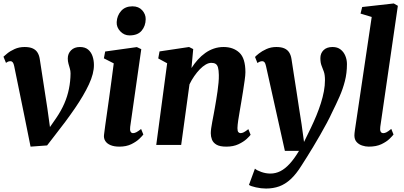

<svg xmlns="http://www.w3.org/2000/svg" viewBox="-20 -837 2334 1109"><path d="M62 -455Q59 -470 53.8 -476.8Q48.5 -483.5 40.5 -483.5Q32 -483.5 26 -480.8Q20 -478 14.5 -474L0 -509.5Q5 -514.5 21.8 -528.2Q38.5 -542 64.5 -553.8Q90.5 -565.5 122 -565.5Q150.5 -565.5 168.5 -557.5Q186.5 -549.5 196.2 -534.2Q206 -519 209.5 -497L253.5 -211.5L276.5 -46L234.5 -54L304.5 -155Q333.5 -197.5 351.5 -239Q369.5 -280.5 378.2 -323.8Q387 -367 387.5 -412.5Q387.5 -427.5 383.5 -441Q379.5 -454.5 375.5 -469Q371.5 -483.5 371.5 -499.5Q371.5 -527.5 390.5 -546.5Q409.5 -565.5 441.5 -565.5Q471 -565.5 488.8 -550.8Q506.5 -536 514.5 -512.2Q522.5 -488.5 522.5 -462Q523 -413 493.8 -350Q464.5 -287 412.8 -211.5Q361 -136 293 -50L252 3L156.5 10L120 -171.5Z M669.5 10Q639 10 618.2 1.2Q597.5 -7.5 587.8 -23.2Q578 -39 581 -60Q583.5 -82 588 -113.5Q592.5 -145 598 -184Q603.5 -223 610 -269Q616.5 -315 623.2 -366Q630 -417 637 -471L580 -500L587.5 -539.5L770.5 -565L796 -553L732 -104.5Q729.5 -86.5 734 -77.2Q738.5 -68 748.5 -68Q757.5 -68 768 -73.5Q778.5 -79 795 -92L808 -60Q802 -52 784.8 -35.2Q767.5 -18.5 738.5 -4.2Q709.5 10 669.5 10ZM728 -632.5Q697 -632.5 674.8 -656Q652.5 -679.5 654 -709.5Q656 -747.5 679.8 -774Q703.5 -800.5 745 -800.5Q781 -800.5 801.5 -777.5Q822 -754.5 821.5 -726Q821 -687 798.2 -659.8Q775.5 -632.5 728 -632.5Z M1086 -444Q1103 -470.5 1122.8 -492.5Q1142.5 -514.5 1165.8 -531Q1189 -547.5 1215.5 -556.5Q1242 -565.5 1271.5 -565.5Q1327.5 -565.5 1362.5 -533Q1397.5 -500.5 1397.5 -420Q1397.5 -403.5 1393.2 -372.8Q1389 -342 1383.5 -308Q1378 -274 1373.5 -247Q1369.5 -222 1364.5 -194.2Q1359.5 -166.5 1355.8 -141Q1352 -115.5 1351.5 -97Q1351.5 -79 1357 -73.5Q1362.5 -68 1369.5 -68Q1378 -68 1388 -73Q1398 -78 1414.5 -91L1427.5 -58.5Q1422.5 -51 1404.8 -34.5Q1387 -18 1357.5 -4Q1328 10 1287 10Q1249.5 10 1230.2 -1.5Q1211 -13 1204.2 -30.8Q1197.5 -48.5 1197.5 -67.5Q1197.5 -79.5 1199.8 -96.2Q1202 -113 1206 -133.5Q1210 -154 1214 -175.5Q1218 -197 1221.5 -217Q1225 -237.5 1229 -261.2Q1233 -285 1236.5 -310Q1240 -335 1242.2 -359Q1244.5 -383 1244 -404Q1243.5 -432 1239.2 -447Q1235 -462 1225.5 -468Q1216 -474 1201 -474Q1185 -474 1168 -464Q1151 -454 1134.2 -436.8Q1117.5 -419.5 1102 -397.2Q1086.5 -375 1074.5 -350L1026.5 0H882.5L945.5 -471.5L894 -499.5L901.5 -540L1072 -565.5L1096 -553.5Z M1516.5 -455Q1513 -471.5 1507.8 -477.5Q1502.5 -483.5 1495 -483.5Q1488 -483.5 1481.2 -481Q1474.5 -478.5 1467 -473L1453 -508Q1458.5 -514.5 1475.8 -528.2Q1493 -542 1519.2 -553.8Q1545.5 -565.5 1576 -565.5Q1604.5 -565.5 1622.5 -557.5Q1640.5 -549.5 1650.2 -534.2Q1660 -519 1663.5 -497Q1670.5 -450 1678 -402.8Q1685.5 -355.5 1692.8 -308Q1700 -260.5 1707.2 -213.2Q1714.5 -166 1722 -119L1736 -17L1775.5 -98Q1793 -134.5 1807.8 -170.5Q1822.5 -206.5 1833.5 -241.2Q1844.5 -276 1850.8 -309.5Q1857 -343 1857 -374Q1857 -405 1850.5 -423.2Q1844 -441.5 1837.2 -458.2Q1830.5 -475 1830.5 -501.5Q1830.5 -529 1848.8 -547.2Q1867 -565.5 1901 -565.5Q1929 -565.5 1947.2 -551.2Q1965.5 -537 1974.8 -514.2Q1984 -491.5 1984 -467Q1984 -415 1972.2 -369Q1960.5 -323 1941 -278.8Q1921.5 -234.5 1898 -187.5Q1885 -159 1867.2 -125.8Q1849.5 -92.5 1829.5 -57.8Q1809.5 -23 1789.8 9.8Q1770 42.5 1752.5 70.5Q1735 98.5 1722 118.5Q1691 168.5 1659.2 197.8Q1627.5 227 1592.8 239.5Q1558 252 1516.5 252Q1488.5 252 1458.2 245.2Q1428 238.5 1418 231L1452.5 137Q1463 147 1489.2 156.2Q1515.5 165.5 1541.5 165.5Q1572 165.5 1599.2 151.8Q1626.5 138 1653 109.2Q1679.5 80.5 1707 34.5H1625.5Z M2176.5 -104.5Q2174 -87.5 2178.2 -77.8Q2182.5 -68 2194 -68Q2202 -68 2211.5 -72.5Q2221 -77 2240 -92.5L2253 -60Q2247 -52 2230 -35.2Q2213 -18.5 2183.2 -4.2Q2153.5 10 2110 10Q2091 10 2071.5 3.5Q2052 -3 2039.5 -17.2Q2027 -31.5 2027 -55Q2027 -61 2027.8 -68Q2028.5 -75 2029.5 -81.8Q2030.5 -88.5 2031 -92.5L2127 -739L2062.5 -758.5L2072 -796.5L2254.5 -817L2278 -803.5Z"/></svg>

Font: Merriweather 24pt ExtraBold
Style: Italic
Weight: 800
Italic angle: -7.8°
Version: Version 2.101